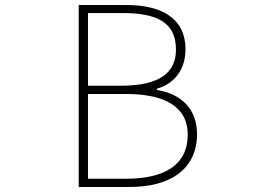

<svg xmlns="http://www.w3.org/2000/svg" viewBox="-20 -746 1040 766"><path d="M294 0H497C662 0 766 -73 766 -211C766 -312 702 -372 606 -387V-392C681 -414 720 -473 720 -550C720 -670 629 -726 484 -726H294ZM331 -404V-694H469C609 -694 682 -655 682 -548C682 -458 620 -404 462 -404ZM331 -33V-371H484C639 -371 729 -319 729 -209C729 -87 635 -33 484 -33Z"/></svg>

Font: Harano Aji Gothic K1 ExtraLight
Style: Regular
Weight: 250
Foundry: Masamichi Hosoda
Version: HaranoAjiGothicK1-ExtraLight version 20230610;ttx 4.39.4